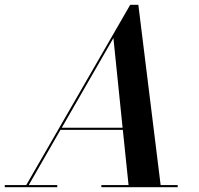

<svg xmlns="http://www.w3.org/2000/svg" viewBox="-66 -785 834 805"><path d="M-46 -9H44L480 -765H514L607.5 -9H679V0H359V-9H473L449 -240.5H187.5L54.5 -9H174V0H-46ZM409.5 -625.5 193 -249.5H448Z"/></svg>

Font: Bodoni* 24pt Medium
Style: Italic
Weight: 500
Italic angle: -13°
Version: Version 2.3